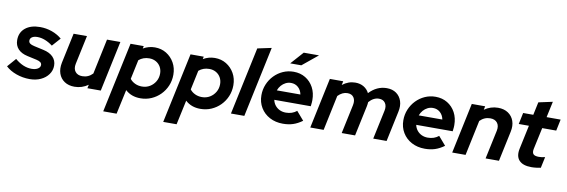

<svg xmlns="http://www.w3.org/2000/svg" viewBox="-81 -1247 5775 1957"><g transform="rotate(10 2806.5 -268.0)"><path d="M229.5 10.8Q157.1 10.8 90.7 -13.1Q24.3 -36.9 -19.1 -77.7L59.4 -167.7Q143.7 -95.8 230.7 -95.8Q270.7 -95.8 295.4 -111.1Q320.1 -126.4 320.1 -150.4Q320.1 -167.7 306.4 -178.5Q292.8 -189.3 265 -195.5L168.5 -216.7Q103.8 -230.7 69.9 -267.5Q36.1 -304.2 36.1 -359.5Q36.1 -439 92.4 -484.7Q148.6 -530.4 244.3 -530.4Q307.9 -530.4 366.4 -509.7Q425 -489.1 470.5 -450.6L393.7 -364.5Q354.4 -394.4 314 -410Q273.7 -425.6 235 -425.6Q200 -425.6 179.7 -412.3Q159.3 -398.9 159.3 -375.4Q159.3 -357.4 173.3 -346.3Q187.2 -335.3 219.5 -328.3L316 -307Q382 -292.8 417.2 -256.6Q452.4 -220.4 452.4 -167.3Q452.4 -117 423.2 -76.4Q394.1 -35.8 343.7 -12.5Q293.4 10.8 229.5 10.8Z M693.2 8.2Q631.1 8.2 588.6 -20.4Q546.1 -49.1 529.2 -98.3Q512.3 -147.6 525.1 -210.7L591.4 -522.4H729.7L666.2 -224Q655.8 -173.3 679.9 -142.4Q704.1 -111.4 752.8 -111.4Q815.9 -111.4 860.2 -158.3L937.1 -522.4H1075.5L964.7 0H826.3L834.3 -37Q769.6 8.2 693.2 8.2Z M1026 204 1180.6 -522.4H1317.4L1311.7 -496.3Q1368.3 -529.4 1433 -529.4Q1499.2 -529.4 1551.4 -497.5Q1603.6 -465.5 1634.5 -410.9Q1665.4 -356.2 1665.4 -287.2Q1665.4 -225.9 1642.8 -172.3Q1620.1 -118.8 1580.3 -78.6Q1540.5 -38.3 1487.9 -15.4Q1435.2 7.5 1374.4 7.5Q1280.8 7.5 1219.1 -49.5L1164.4 204ZM1369.3 -113.4Q1415.1 -113.4 1451.3 -135.2Q1487.5 -157 1508.9 -193.7Q1530.3 -230.5 1530.3 -275.1Q1530.3 -313.6 1513.1 -344.1Q1495.9 -374.6 1465.3 -392Q1434.7 -409.4 1395.8 -409.4Q1332.6 -409.4 1287.6 -370.9L1245 -170.8Q1265 -144.5 1297.6 -129Q1330.2 -113.4 1369.3 -113.4Z M1647 204 1801.6 -522.4H1938.4L1932.7 -496.3Q1989.3 -529.4 2054 -529.4Q2120.2 -529.4 2172.4 -497.5Q2224.6 -465.5 2255.5 -410.9Q2286.4 -356.2 2286.4 -287.2Q2286.4 -225.9 2263.8 -172.3Q2241.1 -118.8 2201.3 -78.6Q2161.5 -38.3 2108.9 -15.4Q2056.2 7.5 1995.4 7.5Q1901.8 7.5 1840.1 -49.5L1785.4 204ZM1990.3 -113.4Q2036.1 -113.4 2072.3 -135.2Q2108.5 -157 2129.9 -193.7Q2151.3 -230.5 2151.3 -275.1Q2151.3 -313.6 2134.1 -344.1Q2116.9 -374.6 2086.3 -392Q2055.7 -409.4 2016.8 -409.4Q1953.6 -409.4 1908.6 -370.9L1866 -170.8Q1886 -144.5 1918.6 -129Q1951.2 -113.4 1990.3 -113.4Z M2312 0 2461 -700 2605.4 -730.7 2450.4 0Z M2850.2 10.5Q2773.3 10.5 2713.4 -21.4Q2653.4 -53.3 2619.4 -109.8Q2585.3 -166.4 2585.3 -238.2Q2585.3 -297.7 2607.3 -350.8Q2629.4 -403.8 2668.5 -444.3Q2707.7 -484.8 2759 -507.6Q2810.3 -530.4 2868.9 -530.4Q2938.3 -530.4 2991.6 -497.8Q3045 -465.3 3075.3 -408.9Q3105.6 -352.4 3105.6 -278.3Q3105.6 -267.6 3104.7 -254.2Q3103.8 -240.8 3100.3 -214.3H2722.9Q2729.3 -182.6 2748.4 -158.1Q2767.6 -133.6 2796.3 -119.8Q2825 -106.1 2860.8 -106.1Q2927.2 -106.1 2972.9 -144.1L3049.9 -54.9Q3002 -20.1 2954.8 -4.8Q2907.6 10.5 2850.2 10.5ZM2731.4 -313.7H2975.5Q2967 -358.8 2936.3 -386.2Q2905.6 -413.5 2861.9 -413.5Q2832.1 -413.5 2806.7 -400.6Q2781.2 -387.7 2761.8 -365.6Q2742.4 -343.4 2731.4 -313.7ZM2818 -608.4 2935 -739.6H3093.3L2933.1 -608.4Z M3133 0 3243.6 -522.4H3382L3373.3 -482.6Q3435 -530.6 3507.1 -530.6Q3557.8 -530.6 3594.8 -508.1Q3631.8 -485.7 3650.8 -447Q3729.8 -530.6 3832.6 -530.6Q3891.4 -530.6 3931.2 -502.3Q3971 -474 3987.1 -425.1Q4003.3 -376.2 3989.5 -313.6L3923 0H3784.6L3848.8 -300.9Q3858.8 -349.2 3837.8 -380.1Q3816.8 -410.9 3772.7 -410.9Q3716.1 -410.9 3669.2 -357.2Q3668.4 -346.7 3667.1 -336Q3665.7 -325.3 3663.4 -313.6L3596.7 0H3458.3L3522.1 -299.3Q3532.5 -349.3 3512 -380.1Q3491.5 -410.9 3446.2 -410.9Q3393.9 -410.9 3348.1 -364.1L3271.4 0Z M4319.2 10.5Q4242.3 10.5 4182.4 -21.4Q4122.4 -53.3 4088.4 -109.8Q4054.3 -166.4 4054.3 -238.2Q4054.3 -297.7 4076.3 -350.8Q4098.4 -403.8 4137.5 -444.3Q4176.7 -484.8 4228 -507.6Q4279.3 -530.4 4337.9 -530.4Q4407.3 -530.4 4460.6 -497.8Q4514 -465.3 4544.3 -408.9Q4574.6 -352.4 4574.6 -278.3Q4574.6 -267.6 4573.7 -254.2Q4572.8 -240.8 4569.3 -214.3H4191.9Q4198.3 -182.6 4217.4 -158.1Q4236.6 -133.6 4265.3 -119.8Q4294 -106.1 4329.8 -106.1Q4396.2 -106.1 4441.9 -144.1L4518.9 -54.9Q4471 -20.1 4423.8 -4.8Q4376.6 10.5 4319.2 10.5ZM4200.4 -313.7H4444.5Q4436 -358.8 4405.3 -386.2Q4374.6 -413.5 4330.9 -413.5Q4301.1 -413.5 4275.7 -400.6Q4250.2 -387.7 4230.8 -365.6Q4211.4 -343.4 4200.4 -313.7Z M4602 0 4712.6 -522.4H4851L4843 -485.3Q4907.7 -530.6 4984.3 -530.6Q5046.4 -530.6 5088.8 -502.1Q5131.2 -473.5 5148.6 -424.3Q5166 -375 5152.2 -311.9L5085.9 0H4947.6L5011.1 -298.3Q5021.5 -349 4997.5 -380Q4973.5 -410.9 4924.5 -410.9Q4862.6 -410.9 4817.3 -364.6L4740.4 0Z M5422.6 6.7Q5333.5 6.7 5294.4 -35.9Q5255.3 -78.6 5272.1 -157.9L5324.6 -404.4H5219.4L5244.1 -522.4H5349.1L5377.6 -656.2L5522.5 -687.4L5486.9 -522.4H5632.1L5607.4 -404.4H5462.2L5414 -180.8Q5406.5 -143.1 5421.6 -126.5Q5436.7 -109.9 5478.8 -109.9Q5495.1 -109.9 5510 -112Q5524.9 -114.2 5542.9 -118.4L5518.5 -3.8Q5500.2 0.2 5473.1 3.4Q5446 6.7 5422.6 6.7Z"/></g></svg>

Font: Red Hat Display VF
Style: Italic
Weight: 300
Italic angle: -12°
Designer: Pentagram, MCKL
Foundry: Pentagram, MCKL
Version: Version 1.010